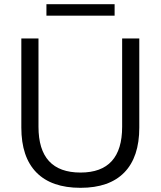

<svg xmlns="http://www.w3.org/2000/svg" viewBox="-20 -889 768 918"><path d="M365 9Q226 9 154 -64.5Q82 -138 82 -279V-705H164V-283Q164 -64 365 -64Q564 -64 564 -283V-705H646V-279Q646 -138 574.5 -64.5Q503 9 365 9ZM202 -814V-869H528V-814Z"/></svg>

Font: Nunito Sans
Style: Regular
Weight: 400
Designer: Vernon Adams
Foundry: Vernon Adams
Version: Version 3.101; ttfautohint (v1.8.4.7-5d5b);gftools[0.9.27]